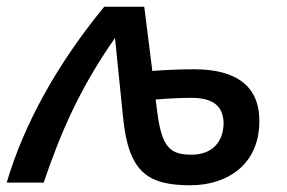

<svg xmlns="http://www.w3.org/2000/svg" viewBox="-39 -543 853 571"><path d="M538 -337C497 -337 454 -335 414 -332L390 -523H271C132 -354 32 -174 -19 0H91C141 -148 199 -282 303 -430L327 -194C343 -32 399 8 527 8C638 8 728 -54 732 -173C737 -286 665 -337 538 -337ZM531 -83C469 -83 443 -102 429 -207L424 -247C460 -250 495 -252 530 -252C597 -252 625 -226 626 -176C625 -120 591 -83 531 -83Z"/></svg>

Font: FIGSv2-sans-serif SmBold Italic
Style: Regular
Weight: 600
Italic angle: -12°
Designer: Matt McInerney, Pablo Impallari, Rodrigo Fuenzalida
Foundry: Matt McInerney, Pablo Impallari, Rodrigo Fuenzalida
Version: Version 4.020;hotconv 1.0.109;makeotfexe 2.5.65596